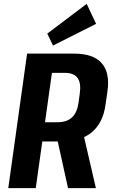

<svg xmlns="http://www.w3.org/2000/svg" viewBox="-20 -979 588 999"><path d="M121 -700H366Q465 -700 509 -650.5Q553 -601 539 -503L529 -434Q516 -340 458.5 -291.5Q401 -243 302 -243H194L208 -343H280Q328 -343 355 -368.5Q382 -394 389 -447L395 -492Q403 -547 383.5 -573.5Q364 -600 316 -600H219L255 -634L166 0H23ZM274 -272H416L479 0H334ZM480 -855 256 -742 226 -804 431 -959Z"/></svg>

Font: Pathway Extreme Condensed
Style: Bold Italic
Weight: 700
Width: 3
Italic angle: -8°
Version: Version 1.001;gftools[0.9.26]